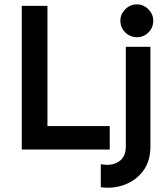

<svg xmlns="http://www.w3.org/2000/svg" viewBox="-20 -687 754 882"><path d="M80 0V-660H198V-108H484V0ZM443 67Q491 77 524.5 56Q558 35 558 -14V-472H671V-14Q671 53 638 97.5Q605 142 552.5 161.5Q500 181 443 173ZM609 -516Q578 -516 555.5 -538Q533 -560 533 -592Q533 -622 555.5 -644.5Q578 -667 609 -667Q639 -667 661.5 -644.5Q684 -622 684 -592Q684 -560 662 -538Q640 -516 609 -516Z"/></svg>

Font: Lil Grotesk Bold
Style: Regular
Weight: 700
Designer: Bastien Sozeau
Foundry: NBR — Bastien Sozeau
Version: Version 4.002; ttfautohint (v1.8.4.7-5d5b)